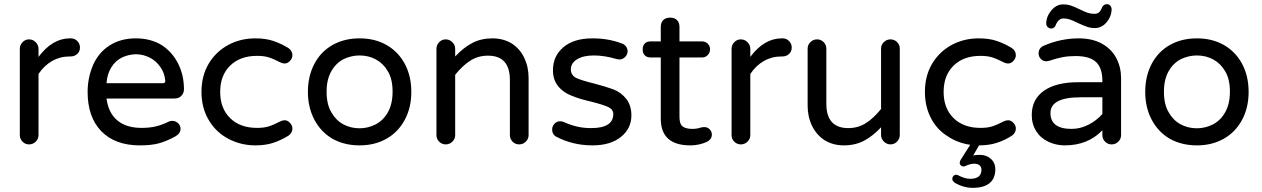

<svg xmlns="http://www.w3.org/2000/svg" viewBox="-20 -695 6127 932"><path d="M76.2 -39.1V-458Q76.2 -476.6 89.4 -490.2Q102.5 -503.9 121.1 -503.9Q139.6 -503.9 153.3 -490.2Q167 -476.6 167 -458V-418.9Q234.4 -508.8 319.3 -508.8H324.2Q342.8 -508.8 355.5 -495.6Q368.2 -482.4 368.2 -463.9Q368.2 -445.3 355 -433.1Q341.8 -420.9 322.3 -420.9H317.4Q271.5 -420.9 232.9 -398.9Q194.3 -377 167 -335.9V-39.1Q167 -20.5 153.3 -7.3Q139.6 5.9 121.1 5.9Q102.5 5.9 89.4 -7.3Q76.2 -20.5 76.2 -39.1Z M405.3 -249Q405.3 -315.4 430.7 -377Q457 -438.5 510.7 -473.6Q564.5 -508.8 639.6 -508.8Q711.9 -508.8 765.6 -475.6Q816.4 -442.4 844.7 -386.2Q873 -330.1 873 -261.7Q873 -243.2 860.4 -230Q847.7 -216.8 827.1 -216.8H497.1Q505.9 -147.5 549.3 -110.8Q592.8 -74.2 667 -74.2Q706.1 -74.2 736.8 -81.5Q767.6 -88.9 798.8 -104.5Q805.7 -108.4 816.4 -108.4Q832 -108.4 844.2 -97.2Q856.4 -85.9 856.4 -69.3Q856.4 -46.9 830.1 -32.2Q789.1 -9.8 752 0.5Q714.8 10.7 659.2 10.7Q539.1 10.7 472.2 -57.6Q405.3 -126 405.3 -249ZM782.2 -303.7Q778.3 -342.8 758.8 -369.1Q737.3 -400.4 705.6 -416Q673.8 -431.6 639.6 -431.6Q608.4 -431.6 574.2 -417Q540 -400.4 520 -367.7Q500 -335 497.1 -291H770.5Q783.2 -291 782.2 -303.7Z M1089.8 -20.5Q1028.3 -52.7 993.2 -112.3Q958 -171.9 958 -249Q958 -328.1 994.1 -387.7Q1029.3 -445.3 1088.4 -477.1Q1147.5 -508.8 1219.7 -508.8Q1268.6 -508.8 1305.7 -496.6Q1342.8 -484.4 1379.9 -461.9Q1399.4 -448.2 1399.4 -426.8Q1399.4 -412.1 1387.7 -399.4Q1376 -386.7 1361.3 -386.7Q1351.6 -386.7 1339.8 -392.6Q1305.7 -410.2 1283.2 -417Q1260.7 -423.8 1227.5 -423.8Q1145.5 -423.8 1097.2 -376.5Q1048.8 -329.1 1048.8 -249Q1048.8 -168.9 1097.2 -121.6Q1145.5 -74.2 1227.5 -74.2Q1260.7 -74.2 1283.2 -81.1Q1305.7 -87.9 1339.8 -105.5Q1351.6 -111.3 1361.3 -111.3Q1376 -111.3 1387.7 -98.6Q1399.4 -85.9 1399.4 -71.3Q1399.4 -49.8 1379.9 -36.1Q1342.8 -13.7 1305.7 -1.5Q1268.6 10.7 1219.7 10.7Q1150.4 10.7 1089.8 -20.5Z M1593.8 -21.5Q1537.1 -54.7 1505.9 -114.3Q1474.6 -173.8 1474.6 -249Q1474.6 -325.2 1505.9 -384.8Q1537.1 -444.3 1594.2 -476.6Q1651.4 -508.8 1725.6 -508.8Q1799.8 -508.8 1856.4 -476.6Q1914.1 -443.4 1945.3 -384.3Q1976.6 -325.2 1976.6 -249Q1976.6 -172.9 1945.3 -114.3Q1913.1 -53.7 1856 -21.5Q1798.8 10.7 1725.6 10.7Q1651.4 10.7 1593.8 -21.5ZM1802.7 -90.8Q1840.8 -110.4 1863.3 -150.9Q1885.7 -191.4 1885.7 -250Q1885.7 -311.5 1862.3 -349.6Q1840.8 -386.7 1805.2 -406.2Q1769.5 -425.8 1725.6 -425.8Q1685.5 -425.8 1648.4 -408.2Q1610.4 -388.7 1587.9 -348.6Q1565.4 -308.6 1565.4 -250Q1565.4 -187.5 1588.9 -149.4Q1610.4 -111.3 1646 -91.8Q1681.6 -72.3 1725.6 -72.3Q1765.6 -72.3 1802.7 -90.8Z M2098.6 -39.1V-458Q2098.6 -476.6 2111.8 -490.2Q2125 -503.9 2143.6 -503.9Q2162.1 -503.9 2175.8 -490.2Q2189.5 -476.6 2189.5 -458V-420.9Q2229.5 -463.9 2272.5 -486.3Q2315.4 -508.8 2370.1 -508.8Q2423.8 -508.8 2464.8 -483.4Q2503.9 -458 2524.9 -414.1Q2545.9 -370.1 2545.9 -316.4V-39.1Q2545.9 -20.5 2532.2 -7.3Q2518.6 5.9 2500 5.9Q2481.4 5.9 2468.3 -7.3Q2455.1 -20.5 2455.1 -39.1V-306.6Q2455.1 -424.8 2348.6 -424.8Q2301.8 -424.8 2264.2 -401.4Q2226.6 -377.9 2189.5 -332V-39.1Q2189.5 -20.5 2175.8 -7.3Q2162.1 5.9 2143.6 5.9Q2125 5.9 2111.8 -7.3Q2098.6 -20.5 2098.6 -39.1Z M2676.8 -33.2Q2660.2 -44.9 2660.2 -66.4Q2660.2 -82 2671.4 -94.2Q2682.6 -106.4 2699.2 -106.4Q2709 -106.4 2716.8 -102.5Q2750 -87.9 2781.2 -80.6Q2812.5 -73.2 2849.6 -73.2Q2957 -73.2 2957 -141.6Q2957 -163.1 2933.6 -174.8Q2909.2 -186.5 2851.6 -201.2Q2794.9 -213.9 2756.8 -229.5Q2714.8 -245.1 2689.5 -276.4Q2664.1 -307.6 2664.1 -353.5Q2664.1 -422.9 2714.8 -465.8Q2765.6 -508.8 2855.5 -508.8Q2933.6 -508.8 2997.1 -484.4Q3010.7 -480.5 3018.6 -469.7Q3026.4 -459 3026.4 -446.3Q3026.4 -430.7 3014.6 -418.5Q3002.9 -406.2 2986.3 -406.2L2973.6 -408.2Q2915 -425.8 2862.3 -425.8Q2811.5 -425.8 2781.2 -407.2Q2751 -388.7 2751 -358.4Q2751 -330.1 2777.3 -316.4Q2805.7 -303.7 2862.3 -290Q2915 -276.4 2956.1 -261.7Q2996.1 -246.1 3020.5 -214.4Q3044.9 -182.6 3044.9 -134.8Q3044.9 -71.3 2994.1 -30.3Q2943.4 10.7 2855.5 10.7Q2758.8 10.7 2676.8 -33.2Z M3187.5 -119.1V-563.5Q3187.5 -585.9 3199.7 -597.7Q3211.9 -609.4 3233.4 -609.4Q3254.9 -609.4 3266.6 -597.2Q3278.3 -585 3278.3 -563.5V-127Q3278.3 -92.8 3293.9 -81.1Q3309.6 -69.3 3340.8 -69.3Q3361.3 -69.3 3379.9 -75.2Q3381.8 -75.2 3382.8 -76.2Q3392.6 -78.1 3399.4 -78.1Q3414.1 -78.1 3424.8 -67.4Q3435.5 -56.6 3435.5 -42Q3435.5 -19.5 3412.1 -6.8Q3374 10.7 3331.1 10.7Q3187.5 10.7 3187.5 -119.1ZM3099.6 -455.1Q3099.6 -473.6 3109.9 -483.9Q3120.1 -494.1 3138.7 -494.1H3387.7Q3404.3 -494.1 3415.5 -482.9Q3426.8 -471.7 3426.8 -455.1Q3426.8 -439.5 3415.5 -427.7Q3404.3 -416 3387.7 -416H3138.7Q3120.1 -416 3109.9 -426.3Q3099.6 -436.5 3099.6 -455.1Z M3531.2 -39.1V-458Q3531.2 -476.6 3544.4 -490.2Q3557.6 -503.9 3576.2 -503.9Q3594.7 -503.9 3608.4 -490.2Q3622.1 -476.6 3622.1 -458V-418.9Q3689.5 -508.8 3774.4 -508.8H3779.3Q3797.9 -508.8 3810.5 -495.6Q3823.2 -482.4 3823.2 -463.9Q3823.2 -445.3 3810.1 -433.1Q3796.9 -420.9 3777.3 -420.9H3772.5Q3726.6 -420.9 3688 -398.9Q3649.4 -377 3622.1 -335.9V-39.1Q3622.1 -20.5 3608.4 -7.3Q3594.7 5.9 3576.2 5.9Q3557.6 5.9 3544.4 -7.3Q3531.2 -20.5 3531.2 -39.1Z M3982.4 -14.6Q3943.4 -40 3921.9 -84Q3900.4 -127.9 3900.4 -181.6V-459Q3900.4 -477.5 3914.1 -490.7Q3927.7 -503.9 3946.3 -503.9Q3964.8 -503.9 3978 -490.7Q3991.2 -477.5 3991.2 -459V-191.4Q3991.2 -73.2 4097.7 -73.2Q4144.5 -73.2 4182.1 -96.7Q4219.7 -120.1 4256.8 -166V-459Q4256.8 -477.5 4270.5 -490.7Q4284.2 -503.9 4302.7 -503.9Q4321.3 -503.9 4334.5 -490.7Q4347.7 -477.5 4347.7 -459V-40Q4347.7 -21.5 4334.5 -7.8Q4321.3 5.9 4302.7 5.9Q4284.2 5.9 4270.5 -7.8Q4256.8 -21.5 4256.8 -40V-77.1Q4216.8 -34.2 4173.8 -11.7Q4130.9 10.7 4076.2 10.7Q4023.4 10.7 3982.4 -14.6Z M4613.3 191.4Q4602.5 181.6 4602.5 173.8Q4602.5 165 4607.9 159.2Q4613.3 153.3 4622.1 153.3Q4626 153.3 4631.8 156.2Q4663.1 172.9 4689.5 172.9Q4744.1 172.9 4744.1 128.9Q4744.1 115.2 4734.9 107.4Q4725.6 99.6 4710 99.6Q4690.4 99.6 4667 110.4Q4661.1 113.3 4657.2 113.3Q4650.4 113.3 4644.5 108.4Q4638.7 103.5 4638.7 96.7Q4638.7 88.9 4642.6 82L4689.5 7.8Q4627.9 -1 4579.1 -34.2Q4527.3 -66.4 4498.5 -122.6Q4469.7 -178.7 4469.7 -249Q4469.7 -328.1 4505.9 -387.7Q4541 -445.3 4600.1 -477.1Q4659.2 -508.8 4731.4 -508.8Q4780.3 -508.8 4817.4 -496.6Q4854.5 -484.4 4891.6 -461.9Q4911.1 -448.2 4911.1 -426.8Q4911.1 -412.1 4899.4 -399.4Q4887.7 -386.7 4873 -386.7Q4863.3 -386.7 4851.6 -392.6Q4817.4 -410.2 4794.9 -417Q4772.5 -423.8 4739.3 -423.8Q4657.2 -423.8 4608.9 -376.5Q4560.5 -329.1 4560.5 -249Q4560.5 -168.9 4608.9 -121.6Q4657.2 -74.2 4739.3 -74.2Q4772.5 -74.2 4794.9 -81.1Q4817.4 -87.9 4851.6 -105.5Q4863.3 -111.3 4873 -111.3Q4887.7 -111.3 4899.4 -98.6Q4911.1 -85.9 4911.1 -71.3Q4911.1 -49.8 4891.6 -36.1Q4856.4 -13.7 4818.4 -1.5Q4780.3 10.7 4732.4 10.7L4704.1 59.6Q4718.8 56.6 4735.4 56.6Q4768.6 56.6 4790 76.2Q4811.5 95.7 4811.5 126Q4811.5 170.9 4783.7 193.8Q4755.9 216.8 4702.1 216.8Q4656.2 216.8 4613.3 191.4Z M5069.3 -6.8Q5031.2 -24.4 5009.8 -58.6Q4988.3 -92.8 4988.3 -136.7Q4988.3 -212.9 5047.4 -254.4Q5106.4 -295.9 5213.9 -295.9H5331.1V-302.7Q5331.1 -365.2 5300.3 -394Q5269.5 -422.9 5201.2 -422.9Q5166 -422.9 5137.7 -417.5Q5109.4 -412.1 5071.3 -399.4L5058.6 -397.5Q5043.9 -397.5 5032.7 -408.7Q5021.5 -419.9 5021.5 -435.5Q5021.5 -462.9 5047.9 -473.6Q5129.9 -508.8 5216.8 -508.8Q5284.2 -508.8 5332 -481.4Q5377 -455.1 5399.4 -411.6Q5421.9 -368.2 5421.9 -315.4V-39.1Q5421.9 -20.5 5408.2 -7.3Q5394.5 5.9 5376 5.9Q5357.4 5.9 5344.2 -7.3Q5331.1 -20.5 5331.1 -39.1V-62.5Q5260.7 10.7 5148.4 10.7Q5106.4 10.7 5069.3 -6.8ZM5331.1 -141.6V-222.7H5225.6Q5079.1 -222.7 5079.1 -146.5Q5079.1 -69.3 5181.6 -69.3Q5223.6 -69.3 5263.2 -89.4Q5302.7 -109.4 5331.1 -141.6ZM5058.6 -580.1Q5058.6 -614.3 5083 -644Q5107.4 -673.8 5141.6 -673.8Q5160.2 -673.8 5176.8 -668.5Q5193.4 -663.1 5219.7 -650.4Q5245.1 -637.7 5260.3 -632.8Q5275.4 -627.9 5292 -627.9Q5304.7 -627.9 5313 -633.8Q5321.3 -639.6 5327.1 -653.3Q5335 -674.8 5352.5 -674.8Q5362.3 -674.8 5368.7 -668.5Q5375 -662.1 5376 -652.3Q5376 -616.2 5352.1 -587.4Q5328.1 -558.6 5293 -558.6Q5275.4 -558.6 5259.3 -564Q5243.2 -569.3 5212.9 -583Q5187.5 -595.7 5172.9 -600.6Q5158.2 -605.5 5142.6 -605.5Q5118.2 -605.5 5105.5 -575.2Q5099.6 -556.6 5082 -556.6Q5073.2 -556.6 5065.9 -563.5Q5058.6 -570.3 5058.6 -580.1Z M5658.2 -21.5Q5601.6 -54.7 5570.3 -114.3Q5539.1 -173.8 5539.1 -249Q5539.1 -325.2 5570.3 -384.8Q5601.6 -444.3 5658.7 -476.6Q5715.8 -508.8 5790 -508.8Q5864.3 -508.8 5920.9 -476.6Q5978.5 -443.4 6009.8 -384.3Q6041 -325.2 6041 -249Q6041 -172.9 6009.8 -114.3Q5977.5 -53.7 5920.4 -21.5Q5863.3 10.7 5790 10.7Q5715.8 10.7 5658.2 -21.5ZM5867.2 -90.8Q5905.3 -110.4 5927.7 -150.9Q5950.2 -191.4 5950.2 -250Q5950.2 -311.5 5926.8 -349.6Q5905.3 -386.7 5869.6 -406.2Q5834 -425.8 5790 -425.8Q5750 -425.8 5712.9 -408.2Q5674.8 -388.7 5652.3 -348.6Q5629.9 -308.6 5629.9 -250Q5629.9 -187.5 5653.3 -149.4Q5674.8 -111.3 5710.4 -91.8Q5746.1 -72.3 5790 -72.3Q5830.1 -72.3 5867.2 -90.8Z"/></svg>

Font: jf-openhuninn-2.1
Style: Regular
Weight: 400
Designer: [Kosugi Maru]
Designed by MOTOYA      

[Varela Round]
Joe Prince (Latin component); Avraham Cornfeld (Hebrew component)
Foundry: justfont Co., Ltd.
Version: 2.1